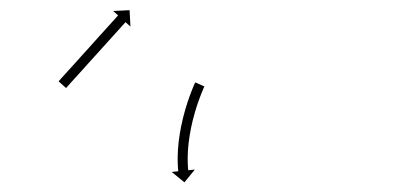

<svg xmlns="http://www.w3.org/2000/svg" viewBox="-20 -433 805 383"><path d="M98.3 -272.3C97.8 -271.8 97.4 -271.3 96.9 -270.8L111.8 -257.4C112.2 -257.9 112.7 -258.4 113.1 -258.9C114.4 -260.3 115.6 -261.7 116.9 -263.1C118.8 -265.2 120.8 -267.4 122.7 -269.6C125.3 -272.4 127.8 -275.2 130.3 -278C133.3 -281.3 136.3 -284.6 139.3 -287.9C142.6 -291.6 146 -295.3 149.3 -299C152.9 -303 156.5 -306.9 160 -310.9C163.7 -315 167.4 -319 171.1 -323.1C174.8 -327.2 178.5 -331.3 182.2 -335.4C185.7 -339.3 189.3 -343.3 192.9 -347.3C196.2 -351 199.6 -354.7 202.9 -358.3C205.9 -361.7 208.9 -365 211.9 -368.3C214.4 -371.1 216.9 -373.9 219.5 -376.7C221.4 -378.9 223.4 -381 225.3 -383.2C226.6 -384.6 227.8 -386 229.1 -387.3C229.5 -387.8 230 -388.3 230.4 -388.8L240.2 -380L238.5 -412.7L205.8 -411.1L215.6 -402.2C215.1 -401.7 214.7 -401.2 214.2 -400.7C213 -399.4 211.7 -398 210.5 -396.6C208.5 -394.4 206.6 -392.3 204.6 -390.1C202.1 -387.3 199.6 -384.5 197 -381.7C194 -378.4 191 -375.1 188.1 -371.8C184.7 -368.1 181.4 -364.4 178 -360.7C174.5 -356.7 170.9 -352.7 167.3 -348.8C163.6 -344.7 159.9 -340.6 156.3 -336.5C152.6 -332.4 148.9 -328.4 145.2 -324.3C141.6 -320.3 138 -316.4 134.5 -312.4C131.1 -308.7 127.8 -305 124.5 -301.3C121.5 -298 118.5 -294.7 115.5 -291.4C113 -288.6 110.4 -285.8 107.9 -283C105.9 -280.8 104 -278.6 102 -276.5C100.8 -275.1 99.5 -273.7 98.3 -272.3ZM386.9 -258.8C387.1 -259.4 387.4 -260 387.7 -260.6L369.4 -268.7C369.1 -268.1 368.9 -267.5 368.6 -266.9L368.6 -266.9L368.6 -266.9C367.8 -265.1 367.1 -263.4 366.3 -261.6C366.3 -261.6 366.3 -261.6 366.3 -261.6C366.3 -261.6 366.3 -261.6 366.3 -261.6C365.1 -258.8 364 -256.1 362.9 -253.3C362.9 -253.3 362.9 -253.3 362.9 -253.3C362.9 -253.3 362.9 -253.3 362.9 -253.3C361.5 -249.7 360.1 -246.1 358.8 -242.5C358.8 -242.5 358.8 -242.5 358.8 -242.5C358.7 -242.4 358.7 -242.4 358.7 -242.4C357.2 -238.1 355.7 -233.9 354.3 -229.6C354.3 -229.6 354.2 -229.5 354.2 -229.5C354.2 -229.5 354.2 -229.4 354.2 -229.4C352.7 -224.6 351.2 -219.8 349.7 -214.9C349.7 -214.9 349.7 -214.9 349.7 -214.9C349.7 -214.8 349.7 -214.8 349.7 -214.8C348.2 -209.6 346.8 -204.4 345.4 -199.1C345.4 -199.1 345.4 -199.1 345.4 -199C345.4 -199 345.4 -199 345.4 -199C344.1 -193.5 342.8 -188.1 341.7 -182.6C341.7 -182.6 341.6 -182.6 341.6 -182.5C341.6 -182.5 341.6 -182.5 341.6 -182.5C340.5 -177 339.5 -171.4 338.6 -165.9C338.6 -165.9 338.6 -165.9 338.6 -165.8C338.6 -165.8 338.6 -165.8 338.6 -165.8C337.7 -160.4 337 -155 336.3 -149.6C336.3 -149.6 336.3 -149.5 336.3 -149.5C336.3 -149.5 336.3 -149.4 336.3 -149.4C335.8 -144.4 335.3 -139.3 335 -134.2C335 -134.2 335 -134.2 335 -134.1C335 -134.1 335 -134 335 -134C334.7 -129.5 334.5 -124.9 334.4 -120.3C334.4 -120.3 334.4 -120.3 334.4 -120.2C334.4 -120.2 334.4 -120.1 334.4 -120.1C334.4 -116.3 334.4 -112.4 334.5 -108.5C334.5 -108.5 334.5 -108.5 334.5 -108.4C334.5 -108.4 334.5 -108.4 334.5 -108.4C334.6 -105.4 334.7 -102.4 334.9 -99.4C334.9 -99.4 334.9 -99.3 334.9 -99.3C334.9 -99.3 334.9 -99.3 334.9 -99.3C335 -97.3 335.2 -95.4 335.4 -93.5C335.4 -93.5 335.4 -93.4 335.4 -93.4C335.4 -93.4 335.4 -93.4 335.4 -93.4C335.4 -92.7 335.5 -92 335.6 -91.4L322.5 -90L347.9 -69.3L368.6 -94.7L355.5 -93.4C355.4 -94 355.3 -94.7 355.3 -95.3C355.3 -95.3 355.3 -95.3 355.3 -95.3C355.3 -95.3 355.3 -95.3 355.3 -95.3C355.1 -97.1 355 -98.9 354.8 -100.7C354.8 -100.7 354.9 -100.7 354.9 -100.7C354.9 -100.6 354.9 -100.6 354.9 -100.6C354.7 -103.4 354.6 -106.2 354.5 -109.1C354.5 -109.1 354.5 -109 354.5 -109C354.5 -109 354.5 -108.9 354.5 -108.9C354.4 -112.6 354.4 -116.3 354.4 -120C354.4 -120 354.4 -119.9 354.4 -119.9C354.4 -119.9 354.4 -119.8 354.4 -119.8C354.5 -124.2 354.7 -128.5 354.9 -132.9C354.9 -132.9 354.9 -132.9 354.9 -132.8C354.9 -132.8 354.9 -132.7 354.9 -132.7C355.3 -137.6 355.7 -142.5 356.2 -147.3C356.2 -147.3 356.2 -147.3 356.2 -147.3C356.2 -147.2 356.2 -147.2 356.2 -147.2C356.8 -152.4 357.5 -157.6 358.3 -162.7C358.3 -162.7 358.3 -162.7 358.3 -162.7C358.3 -162.6 358.3 -162.6 358.3 -162.6C359.2 -167.9 360.2 -173.2 361.2 -178.6C361.2 -178.6 361.2 -178.5 361.2 -178.5C361.2 -178.4 361.2 -178.4 361.2 -178.4C362.3 -183.7 363.5 -189 364.8 -194.3C364.8 -194.3 364.8 -194.2 364.8 -194.2C364.8 -194.2 364.8 -194.1 364.8 -194.1C366.1 -199.2 367.5 -204.3 368.9 -209.3C368.9 -209.3 368.9 -209.3 368.9 -209.3C368.9 -209.2 368.9 -209.2 368.9 -209.2C370.3 -213.9 371.7 -218.6 373.2 -223.3C373.2 -223.3 373.2 -223.2 373.2 -223.2C373.2 -223.2 373.2 -223.2 373.2 -223.2C374.6 -227.3 376.1 -231.5 377.6 -235.6C377.6 -235.6 377.5 -235.6 377.5 -235.6C377.5 -235.6 377.5 -235.5 377.5 -235.5C378.8 -239 380.1 -242.5 381.5 -246C381.5 -246 381.5 -245.9 381.5 -245.9C381.5 -245.9 381.5 -245.9 381.5 -245.9C382.5 -248.5 383.6 -251.2 384.7 -253.8C384.7 -253.8 384.7 -253.8 384.7 -253.8C384.7 -253.8 384.7 -253.8 384.7 -253.8C385.4 -255.5 386.2 -257.2 386.9 -258.9L386.9 -258.8Z"/></svg>

Font: FRB American Cursive Just Arrows Extralight
Style: Italic
Weight: 200
Italic angle: -25°
Version: Version 2.0;Modular Font Editor K font №1